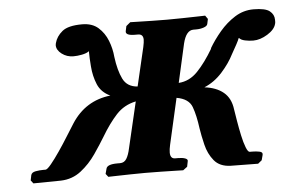

<svg xmlns="http://www.w3.org/2000/svg" viewBox="-39 -494 844 549"><g transform="rotate(-5 382.5 -219.5)"><path d="M465 -207 435 -75Q432 -62 432 -53Q432 -35 446 -35H455Q467 -35 475 -32Q483 -29 481 -23L478 -8L466 1Q466 1 447 0.5Q428 0 402.5 -0.5Q377 -1 357 -1Q340 -1 314.5 -0.5Q289 0 270 0.5Q251 1 251 1L244 -8L248 -23Q251 -35 280 -35H288Q300 -35 306.5 -45.5Q313 -56 317 -75L348 -207Q314 -200 291.5 -175.5Q269 -151 247 -114Q235 -94 216.5 -67Q198 -40 173 -20.5Q148 -1 115 0L36 1L29 -8L32 -23Q34 -31 45.5 -33Q57 -35 67 -35H74Q79 -35 90.5 -49Q102 -63 116 -83.5Q130 -104 143 -125Q156 -146 165 -160Q205 -222 277 -230Q251 -242 241 -266Q231 -290 229 -318Q228 -330 227.5 -340.5Q227 -351 227 -358V-362L226 -361Q219 -356 206 -353.5Q193 -351 182 -351Q163 -351 148.5 -362Q134 -373 134 -387Q134 -389 134.5 -390.5Q135 -392 135 -393Q140 -412 157 -426Q174 -440 214 -440Q243 -440 260.5 -424.5Q278 -409 287 -386Q296 -363 298 -339Q303 -300 315 -275.5Q327 -251 357 -249L383 -360Q386 -374 386 -381Q386 -397 371 -397H363Q334 -397 337 -410L340 -424L352 -434Q352 -434 371 -433.5Q390 -433 414.5 -432.5Q439 -432 457 -432Q476 -432 502 -432.5Q528 -433 547.5 -433.5Q567 -434 567 -434L574 -424L571 -410Q570 -404 560 -400.5Q550 -397 538 -397H530Q509 -397 500 -360L475 -249Q506 -251 529.5 -275.5Q553 -300 576 -339H575Q589 -363 608.5 -386Q628 -409 652.5 -424.5Q677 -440 706 -440Q740 -440 752.5 -430Q765 -420 765 -405Q765 -402 765 -399Q765 -396 764 -393Q760 -377 739 -364Q718 -351 698 -351Q686 -351 674.5 -353.5Q663 -356 659 -361Q658 -361 657.5 -361.5Q657 -362 657 -362Q655 -356 648.5 -344Q642 -332 634 -318Q621 -292 598.5 -267Q576 -242 547 -230Q581 -226 601.5 -209Q622 -192 626 -160Q628 -147 631.5 -126Q635 -105 639.5 -84Q644 -63 649.5 -49Q655 -35 660 -35H667Q678 -35 688 -33Q698 -31 696 -23L692 -8L681 1L602 0Q571 -1 555 -20.5Q539 -40 532.5 -67Q526 -94 523 -114Q518 -152 509 -176.5Q500 -201 465 -207Z"/></g></svg>

Font: Libertinus Serif Semibold Italic
Style: Regular
Weight: 600
Italic angle: -11.5°
Designer: Philipp H. Poll, Khaled Hosny
Foundry: Caleb Maclennan
Version: Version 7.051;RELEASE